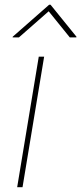

<svg xmlns="http://www.w3.org/2000/svg" viewBox="-20 -783 340 803"><path d="M51.8 0 142.1 -545.9H164.6L74.2 0ZM59.1 -626.5H32.7L33.2 -629.4L185.5 -763.2H191.4L299.8 -629.4L299.3 -626.5H272L183.6 -735.8Z"/></svg>

Font: Inter Thin
Style: Italic
Weight: 250
Italic angle: -9.3988°
Designer: Rasmus Andersson
Foundry: rsms
Version: Version 4.001;git-66647c0bb